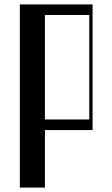

<svg xmlns="http://www.w3.org/2000/svg" viewBox="-20 -590 510 871"><path d="M70 -570H400V0H183.8V261H70ZM385 -48V-522H183.8V-48Z"/></svg>

Font: Facade Sud
Style: Regular
Weight: 100
Designer: Éléonore Fines
Foundry: Velvetyne Type Foundry
Version: Version 1.001;Glyphs 3.2 (3202)